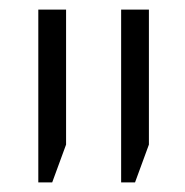

<svg xmlns="http://www.w3.org/2000/svg" viewBox="-20 -608 386 401"><path d="M233 -227V-588H291V-306L262 -227ZM60 -227V-588H118V-306L89 -227Z"/></svg>

Font: Noto Sans Hebrew ExtraCondensed Light
Style: Regular
Weight: 300
Width: 2
Designer: Monotype Design Team
Foundry: Monotype Imaging Inc.
Version: Version 2.004; ttfautohint (v1.8.4.7-5d5b)